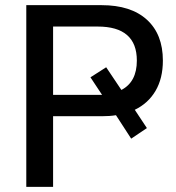

<svg xmlns="http://www.w3.org/2000/svg" viewBox="-20 -725 682 745"><path d="M82 0V-705H374Q488 -705 550 -648.5Q612 -592 612 -490Q612 -421 583.5 -372.5Q555 -324 503 -299L550 -228L489 -187L430 -278Q418 -276 404 -275Q390 -274 374 -274H186V0ZM186 -357H359Q367 -357 376 -357L331 -425L392 -464L451 -376Q511 -407 511 -490Q511 -622 359 -622H186Z"/></svg>

Font: Nunito Sans SemiBold
Style: Regular
Weight: 600
Designer: Vernon Adams
Foundry: Vernon Adams
Version: Version 3.101; ttfautohint (v1.8.4.7-5d5b);gftools[0.9.27]